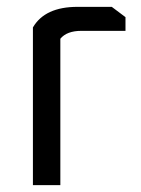

<svg xmlns="http://www.w3.org/2000/svg" viewBox="-20 -540 412 560"><path d="M76 0V-460Q111 -520 206 -520H306L346 -490V-450H217Q175 -450 156 -427V0Z"/></svg>

Font: Oxanium ExtraLight
Style: Regular
Weight: 400
Version: Version 2.000